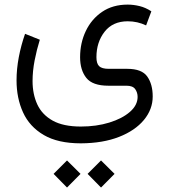

<svg xmlns="http://www.w3.org/2000/svg" viewBox="-20 -379 738 838"><path d="M420.9 321.3 480 379.9 420.9 439.5 362.3 379.9ZM272.5 321.3 331.5 379.9 272.5 439.5 213.9 379.9ZM333 246.6Q232.9 246.6 170.9 210.2Q108.9 173.8 80.6 111.6Q52.2 49.3 52.2 -28.3Q52.2 -77.6 62 -129.4Q71.8 -181.2 89.4 -231.4L153.8 -205.6Q140.1 -161.6 131.1 -115.2Q122.1 -68.8 122.1 -25.4Q122.1 31.7 142.8 76.7Q163.6 121.6 210 147.5Q256.3 173.3 333 173.3Q400.9 173.3 457 156Q513.2 138.7 546.9 109.4Q580.6 80.1 580.6 43.9Q580.6 24.9 570.1 10Q559.6 -4.9 532.2 -4.9H453.1Q383.8 -4.9 356.7 -39.1Q329.6 -73.2 329.6 -129.4Q329.6 -191.4 354.5 -243.7Q379.4 -295.9 425.8 -327.4Q472.2 -358.9 537.1 -358.9Q562.5 -358.9 588.9 -352.5Q615.2 -346.2 640.6 -329.6L617.7 -268.1Q580.1 -286.1 537.6 -286.1Q472.2 -286.1 436.5 -240.5Q400.9 -194.8 400.9 -129.4Q400.9 -101.6 412.8 -90.1Q424.8 -78.6 454.6 -78.6H535.6Q599.1 -78.6 622.8 -44.9Q646.5 -11.2 646.5 42Q646.5 98.1 608.2 144.5Q569.8 190.9 499.5 218.5Q429.2 246.1 333 246.6Z"/></svg>

Font: Vazirmatn UI FD Light
Style: Regular
Weight: 300
Designer: Saber Rastikerdar
Foundry: Saber Rastikerdar
Version: Version 33.003